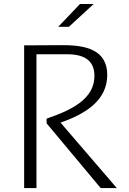

<svg xmlns="http://www.w3.org/2000/svg" viewBox="-20 -962 660 982"><path d="M166.5 0V-684.5H324C415.5 -684.5 463 -649 463 -574C463 -458 351.5 -400.5 218 -355L218.5 -331L495 0H577.5L289.5 -335C421 -380 528.5 -451 528.5 -578.5C528.5 -706 421.5 -732 296 -731L103.5 -730V0ZM278 -825 389 -941.5H459L332.5 -825Z"/></svg>

Font: Monaspace Argon ExtraLight
Style: Regular
Weight: 200
Designer: Riley Cran & the Lettermatic Team
Foundry: Lettermatic
Version: Version 1.000 (Monaspace Argon)